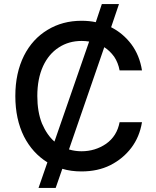

<svg xmlns="http://www.w3.org/2000/svg" viewBox="-20 -840 775 952"><path d="M99 -163Q56 -249 56 -364Q56 -478 99 -564Q141 -647 216 -692Q290 -737 384 -737Q423 -737 455 -730L485 -820H570L531 -705Q590 -675 631 -621Q672 -566 684 -491H573Q566 -529 546 -559Q524 -589 497 -606L322 -99Q352 -90 384 -90Q452 -90 506 -127Q560 -165 573 -234H684Q672 -161 631 -107Q590 -53 527 -21Q465 10 384 10Q332 10 289 -3L256 92H171L215 -35Q141 -81 99 -163ZM385 -637Q321 -637 272 -605Q222 -573 194 -513Q165 -450 165 -364Q165 -286 188 -228Q213 -170 250 -138L422 -634Q403 -637 385 -637Z"/></svg>

Font: Sinter Medium
Style: Regular
Weight: 500
Foundry: Adobe & rsms
Version: Version 1.000